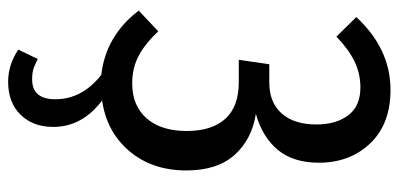

<svg xmlns="http://www.w3.org/2000/svg" viewBox="-274 -466 980 472"><g transform="rotate(90 216.0 -230.0)"><path d="M227 9Q292 58 292 129Q292 179 262 209.5Q232 240 181 240Q139 240 102 215L125 167Q138 174 148.5 177.5Q159 181 175 181Q224 181 224 124Q224 58 164 11Q68 0 6 -81L57 -129Q87 -97 117 -81Q147 -65 185 -65Q240 -65 271 -100.5Q302 -136 302 -199Q302 -261 272 -294Q242 -327 182 -327H127L138 -402H183Q232 -402 259 -432.5Q286 -463 286 -518Q286 -566 263.5 -596Q241 -626 195 -626Q161 -626 131 -611.5Q101 -597 70 -567L22 -616Q100 -700 201 -700Q285 -700 332.5 -650Q380 -600 380 -524Q380 -461 348.5 -423Q317 -385 260 -369Q323 -359 361 -316.5Q399 -274 399 -198Q399 -114 351.5 -58Q304 -2 227 9Z"/></g></svg>

Font: Fira Sans Compressed
Style: Regular
Weight: 400
Width: 1
Designer: bBox Type GmbH & Carrois Corporate GbR & Edenspiekermann AG
Foundry: bBox Type GmbH & Carrois Corporate GbR & Edenspiekermann AG
Version: Version 4.301